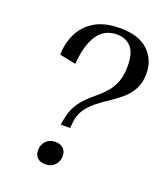

<svg xmlns="http://www.w3.org/2000/svg" viewBox="-131 -777 745 875"><g transform="rotate(20 242.0 -340.0)"><path d="M242 -184H196L200 -206Q207 -249 224 -278Q241 -307 262.5 -328Q284 -349 306.5 -367.5Q329 -386 348.5 -408.5Q368 -431 380 -462Q392 -493 392 -540Q392 -603 366 -630.5Q340 -658 298 -658Q237 -658 204 -609Q171 -560 164 -467L85 -483Q86 -538 108.5 -585Q131 -632 178.5 -661Q226 -690 302 -690Q393 -690 438.5 -646Q484 -602 484 -536Q484 -492 467.5 -461Q451 -430 424.5 -407Q398 -384 368 -364.5Q338 -345 311 -323.5Q284 -302 265.5 -274.5Q247 -247 244 -207ZM192 10Q167 10 153 -3Q139 -16 139 -40Q139 -66 156 -84Q173 -102 201 -102Q225 -102 239.5 -89Q254 -76 254 -52Q254 -26 237 -8Q220 10 192 10Z"/></g></svg>

Font: Inria Serif
Style: Italic
Weight: 400
Italic angle: -10°
Designer: Black Foundry Team
Foundry: Black Foundry
Version: Version 1.000; ttfautohint (v1.8.3)